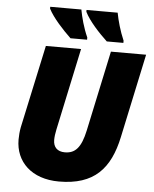

<svg xmlns="http://www.w3.org/2000/svg" viewBox="-61 -978 830 1038"><g transform="rotate(5 354.0 -458.5)"><path d="M490 -767H580V-779C558 -830 543 -884 535 -927H366V-917C390 -868 446 -808 490 -767ZM293 -767H383V-779C360 -830 346 -884 338 -927H169V-917C194 -868 250 -808 293 -767ZM298 10C489 10 574 -85 611 -259L708 -714H517L424 -278C404 -185 373 -150 316 -150C275 -150 253 -173 253 -212C253 -229 256 -249 260 -268L355 -714H164L67 -263C63 -242 61 -217 61 -197C61 -77 149 10 298 10Z"/></g></svg>

Font: Noto Sans Black
Style: Italic
Weight: 900
Italic angle: -12°
Designer: Monotype Design Team
Foundry: Monotype Imaging Inc.
Version: Version 2.013